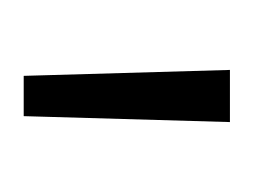

<svg xmlns="http://www.w3.org/2000/svg" viewBox="-46 -695 214 162"><g transform="rotate(90 61.0 -614.0)"><path d="M83 -701 78 -527H44L39 -701Z"/></g></svg>

Font: Bebas Neue Book
Style: Regular
Weight: 300
Designer: Ryoichi Tsunekawa
Foundry: Ryoichi Tsunekawa
Version: Version 1.003;PS 001.003;hotconv 1.0.88;makeotf.lib2.5.64775